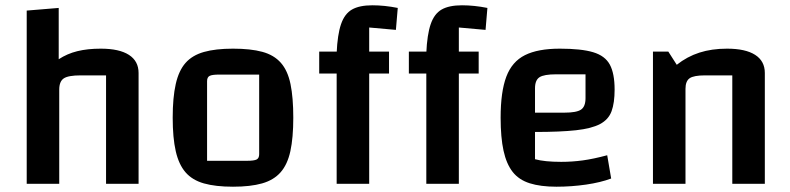

<svg xmlns="http://www.w3.org/2000/svg" viewBox="-20 -695 2988 726"><path d="M81 0V-655L202 -665V-471Q234 -492 272.5 -501.5Q311 -511 361 -511Q431 -511 467.5 -487.5Q504 -464 504 -419V0H381V-410H285Q238 -410 221 -398.5Q204 -387 204 -356V0Z M861 11Q795 11 751 -1.5Q707 -14 681.5 -43.5Q656 -73 644.5 -123.5Q633 -174 633 -250Q633 -326 644.5 -377Q656 -428 681.5 -457Q707 -486 751 -498.5Q795 -511 861 -511Q928 -511 972 -499Q1016 -487 1042 -457.5Q1068 -428 1078.5 -377Q1089 -326 1089 -250Q1089 -174 1078 -123.5Q1067 -73 1041 -43.5Q1015 -14 971 -1.5Q927 11 861 11ZM763 -87H914Q941 -87 950.5 -92Q960 -97 960 -112V-413H809Q782 -413 772.5 -408Q763 -403 763 -388Z M1376 0H1253V-495Q1256 -564 1269.5 -603.5Q1283 -643 1311 -659Q1339 -675 1388 -675Q1411 -675 1435 -672.5Q1459 -670 1484 -665L1477 -582L1376 -591ZM1451 -500V-417H1187V-500ZM1715 0H1592V-495Q1595 -564 1608.5 -603.5Q1622 -643 1650 -659Q1678 -675 1727 -675Q1750 -675 1774 -672.5Q1798 -670 1823 -665L1816 -582L1715 -591ZM1790 -500V-417H1526V-500Z M2084 11Q2024 11 1983 -2Q1942 -15 1918.5 -45Q1895 -75 1884 -125Q1873 -175 1873 -250Q1873 -348 1894.5 -405Q1916 -462 1965 -486.5Q2014 -511 2097 -511Q2178 -511 2223 -497.5Q2268 -484 2286 -450.5Q2304 -417 2304 -356Q2304 -306 2292.5 -274.5Q2281 -243 2249 -226Q2217 -209 2158 -202.5Q2099 -196 2003 -196H1973V-269H2114Q2160 -269 2177 -280.5Q2194 -292 2194 -324V-414H2083Q2037 -414 2020 -403Q2003 -392 2003 -361V-93Q2039 -83 2102 -83Q2143 -83 2183.5 -88.5Q2224 -94 2276 -108L2291 -20Q2251 -5 2196 3Q2141 11 2084 11Z M2449 0V-500H2507L2539 -450Q2578 -481 2624.5 -496Q2671 -511 2729 -511Q2799 -511 2835.5 -487.5Q2872 -464 2872 -419V0H2749V-410H2646Q2603 -410 2587.5 -399Q2572 -388 2572 -359V0Z"/></svg>

Font: Changa ExtraLight Medium
Style: Regular
Weight: 500
Version: Version 3.002; ttfautohint (v1.8.2)